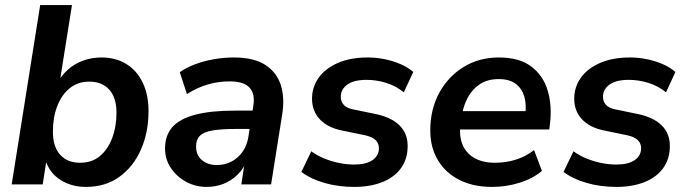

<svg xmlns="http://www.w3.org/2000/svg" viewBox="-20 -725 2706 755"><path d="M318 10Q262 10 218.5 -17Q175 -44 158 -97H163L148 0H26L138 -705H263L214 -397H204Q222 -429 248 -452Q274 -475 307.5 -487Q341 -499 379 -499Q435 -499 476.5 -473.5Q518 -448 541 -400.5Q564 -353 564 -288Q564 -205 534.5 -137.5Q505 -70 450 -30Q395 10 318 10ZM295 -85Q341 -85 372.5 -111Q404 -137 421 -182Q438 -227 438 -282Q438 -341 409.5 -372.5Q381 -404 331 -404Q286 -404 254 -378Q222 -352 205 -307.5Q188 -263 188 -207Q188 -148 216.5 -116.5Q245 -85 295 -85Z M793 10Q748 10 711 -10.5Q674 -31 651.5 -65Q629 -99 629 -141Q629 -193 658 -225.5Q687 -258 748 -274Q809 -290 904 -290H984L973 -218H910Q851 -218 816 -212Q781 -206 766 -191Q751 -176 751 -149Q751 -114 774.5 -95Q798 -76 832 -76Q864 -76 890 -89.5Q916 -103 934 -128.5Q952 -154 957 -189L976 -308Q984 -355 961.5 -380Q939 -405 883 -405Q839 -405 797.5 -393Q756 -381 715 -355L687 -441Q712 -459 746.5 -472Q781 -485 820.5 -492Q860 -499 899 -499Q978 -499 1023 -470Q1068 -441 1084 -391Q1100 -341 1090 -277L1046 0H929L945 -104H955Q941 -65 915.5 -39.5Q890 -14 858.5 -2Q827 10 793 10Z M1373 10Q1311 10 1256.5 -5.5Q1202 -21 1165 -49L1204 -130Q1228 -113 1256 -101.5Q1284 -90 1314 -84Q1344 -78 1373 -78Q1420 -78 1445 -95.5Q1470 -113 1470 -142Q1470 -162 1456.5 -174.5Q1443 -187 1416 -193L1324 -212Q1269 -223 1238 -255.5Q1207 -288 1207 -337Q1207 -382 1232.5 -418.5Q1258 -455 1307.5 -477Q1357 -499 1427 -499Q1459 -499 1491.5 -492.5Q1524 -486 1553.5 -473.5Q1583 -461 1605 -442L1568 -362Q1537 -387 1499 -399Q1461 -411 1421 -411Q1372 -411 1346 -392.5Q1320 -374 1320 -344Q1320 -326 1331.5 -313Q1343 -300 1368 -295L1460 -276Q1520 -263 1551.5 -231.5Q1583 -200 1583 -151Q1583 -100 1557 -64Q1531 -28 1483.5 -9Q1436 10 1373 10Z M1915 10Q1841 10 1786.5 -17.5Q1732 -45 1702 -95Q1672 -145 1672 -212Q1672 -294 1706.5 -358.5Q1741 -423 1802 -461Q1863 -499 1942 -499Q2022 -499 2069 -463.5Q2116 -428 2133.5 -369.5Q2151 -311 2143 -242L2140 -216H1772L1782 -288H2062L2045 -273Q2051 -313 2042 -344.5Q2033 -376 2008.5 -395Q1984 -414 1941 -414Q1897 -414 1867 -394Q1837 -374 1820 -342.5Q1803 -311 1797 -275L1792 -244Q1784 -195 1797.5 -159.5Q1811 -124 1844 -104.5Q1877 -85 1926 -85Q1970 -85 2009.5 -97.5Q2049 -110 2080 -135L2111 -53Q2076 -23 2023.5 -6.5Q1971 10 1915 10Z M2404 10Q2342 10 2287.5 -5.5Q2233 -21 2196 -49L2235 -130Q2259 -113 2287 -101.5Q2315 -90 2345 -84Q2375 -78 2404 -78Q2451 -78 2476 -95.5Q2501 -113 2501 -142Q2501 -162 2487.5 -174.5Q2474 -187 2447 -193L2355 -212Q2300 -223 2269 -255.5Q2238 -288 2238 -337Q2238 -382 2263.5 -418.5Q2289 -455 2338.5 -477Q2388 -499 2458 -499Q2490 -499 2522.5 -492.5Q2555 -486 2584.5 -473.5Q2614 -461 2636 -442L2599 -362Q2568 -387 2530 -399Q2492 -411 2452 -411Q2403 -411 2377 -392.5Q2351 -374 2351 -344Q2351 -326 2362.5 -313Q2374 -300 2399 -295L2491 -276Q2551 -263 2582.5 -231.5Q2614 -200 2614 -151Q2614 -100 2588 -64Q2562 -28 2514.5 -9Q2467 10 2404 10Z"/></svg>

Font: Nunito Sans 12pt ExtraLight
Style: Italic
Weight: 200
Italic angle: -9°
Designer: Vernon Adams
Foundry: Vernon Adams
Version: Version 3.101;gftools[0.9.27]